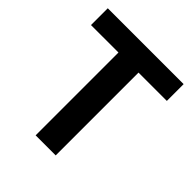

<svg xmlns="http://www.w3.org/2000/svg" viewBox="-192 -827 954 954"><g transform="rotate(45 284.5 -350.0)"><path d="M551 -700H18V-582H211V0H352V-582H551Z"/></g></svg>

Font: Arthouse Owned
Style: Bold
Weight: 700
Designer: Jeremy Tribby
Foundry: Tribby Type
Version: Version 1.000;PS 001.000;hotconv 1.0.88;makeotf.lib2.5.64775